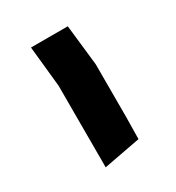

<svg xmlns="http://www.w3.org/2000/svg" viewBox="-99 -626 438 479"><g transform="rotate(-30 120.0 -386.0)"><path d="M70 -210V-445L58 -562H164L177 -445V-293L176 -230Z"/></g></svg>

Font: Assistant SemiBold
Style: Regular
Weight: 600
Designer: Hebrew By Ben Nathan, Latin by Paul Hunt
Version: Version 3.000